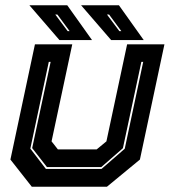

<svg xmlns="http://www.w3.org/2000/svg" viewBox="-20 -708 644 728"><path d="M100.5 0 19.5 -103 112.5 -540H254L175.5 -172L199.5 -141.5H346.5L383.5 -172L462 -540H603.5L510.5 -103L385.5 0ZM154 -67.5H365L453 -144L523 -473.5H516L446 -146L364 -74.5H158L102 -146.5L172 -473.5H165L95 -144.5ZM525 -556H401.5L287.5 -688H431ZM440 -590 393.5 -653H385.5L432.5 -590ZM329 -556H205.5L91.5 -688H235ZM244 -590 197.5 -653H189.5L236.5 -590Z"/></svg>

Font: Tourney Thin ExtraBold
Style: Italic
Weight: 800
Italic angle: -12°
Version: Version 1.015